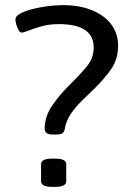

<svg xmlns="http://www.w3.org/2000/svg" viewBox="-20 -726 530 748"><path d="M184 -202Q154 -202 154 -225Q154 -271 182.5 -313.5Q211 -356 251 -395Q288 -431 316.5 -465Q345 -499 345 -541Q345 -632 209 -632Q173 -632 143.5 -624Q114 -616 93 -607.5Q72 -599 64 -599Q58 -599 52.5 -608.5Q47 -618 43.5 -630.5Q40 -643 40 -651Q40 -662 57 -672Q74 -682 102 -689.5Q130 -697 162.5 -701.5Q195 -706 225 -706Q289 -706 337.5 -686.5Q386 -667 413 -631.5Q440 -596 440 -548Q440 -495 412.5 -456Q385 -417 350 -383Q324 -358 298.5 -333Q273 -308 255 -281Q237 -254 232 -222Q230 -212 223.5 -207Q217 -202 199 -202ZM182 2Q140 2 140 -20V-86Q140 -108 182 -108H196Q238 -108 238 -86V-20Q238 2 196 2Z"/></svg>

Font: Asap Semi Expanded
Style: Regular
Weight: 400
Width: 6
Designer: Pablo Cosgaya
Foundry: Omnibus-Type
Version: Version 3.001; ttfautohint (v1.8.4.7-5d5b)